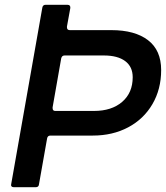

<svg xmlns="http://www.w3.org/2000/svg" viewBox="-20 -783 694 803"><path d="M143 -12Q142 0 129 0H38Q31 0 28 -4Q25 -8 27 -14L157 -751Q159 -763 171 -763H262Q269 -763 272 -759Q275 -755 274 -749L260 -672V-669Q260 -657 272 -657H446Q544 -657 599 -615Q654 -573 654 -490Q654 -410 617.5 -347.5Q581 -285 516 -250.5Q451 -216 368 -216H191Q179 -216 177 -204ZM250 -551Q239 -551 236 -539L200 -334V-331Q200 -319 211 -319H373Q447 -319 491 -357Q535 -395 535 -460Q535 -504 503.5 -527.5Q472 -551 414 -551Z"/></svg>

Font: Open Sauce Two Medium Italic
Style: Regular
Weight: 500
Italic angle: -10°
Designer: Alfredo Marco Pradil
Foundry: Creative Sauce Fz LLC
Version: Version 1.477